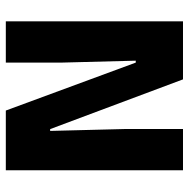

<svg xmlns="http://www.w3.org/2000/svg" viewBox="-14 -666 680 693"><g transform="rotate(-90 326.5 -320.0)"><path d="M273.5 -639.5 446.5 -170.5H453.5L446.5 -440.5V-639.5H595.5V0H386L206.5 -479.5H200L207 -203.5V0H58V-639.5Z"/></g></svg>

Font: Anek Tamil
Style: Bold
Weight: 700
Designer: Aadarsh Rajan (Tamil), Yesha Goshar (Latin)
Foundry: Ek Type
Version: Version 1.003